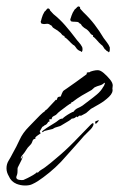

<svg xmlns="http://www.w3.org/2000/svg" viewBox="-38 -553 367 591"><path d="M61 14Q53 18 39 18Q26 18 13 13Q-4 6 -11 -11Q-14 -16 -16 -22Q-18 -28 -18 -35Q-18 -48 -11.5 -58.5Q-5 -69 0 -79Q13 -102 22.5 -123Q32 -144 51 -163Q54 -166 64.5 -177Q75 -188 85.5 -198.5Q96 -209 99 -209Q98 -210 101.5 -213Q105 -216 106 -216L134 -246L135 -245Q137 -245 138 -249.5Q139 -254 143 -255L149 -256L152 -264Q155 -272 158.5 -274.5Q162 -277 168 -281L195 -300L228 -324Q230 -326 229 -327.5Q228 -329 231 -330Q239 -331 239 -331Q239 -331 239 -332Q244 -334 250.5 -335.5Q257 -337 263 -337Q271 -337 281.5 -328Q292 -319 300.5 -308.5Q309 -298 309 -290L308 -280Q311 -268 297.5 -255Q284 -242 267.5 -232.5Q251 -223 242 -218L227 -205L212 -197H206L200 -192Q200 -194 197 -194Q191 -188 184 -188H183Q179 -184 174 -181Q169 -178 164 -175L149 -166Q145 -164 140.5 -163Q136 -162 131 -160L124 -156L99 -150L96 -148Q93 -145 92 -147Q91 -149 93.5 -150.5Q96 -152 97 -153Q105 -159 114 -164.5Q123 -170 131 -175Q136 -178 142 -183Q148 -188 155 -188Q156 -190 163 -195Q170 -200 178 -204.5Q186 -209 188 -209Q189 -209 189 -210Q194 -217 202 -220.5Q210 -224 216 -228L237 -244Q248 -252 260.5 -262.5Q273 -273 280 -286Q282 -288 283 -291Q284 -294 285 -297V-298H283Q277 -292 269 -290Q261 -288 253 -284L244 -276Q229 -268 214 -259Q199 -250 185 -239Q181 -239 181 -235Q179 -235 168 -227Q157 -219 147.5 -211.5Q138 -204 138 -203Q135 -199 128 -196Q121 -193 121 -186H114V-178H110V-177Q109 -175 106.5 -172Q104 -169 101 -168Q99 -166 99 -168Q98 -165 96 -164.5Q94 -164 92 -162L85 -150H84L87 -142Q86 -142 79 -137Q72 -132 72 -131H71V-126Q64 -125 62.5 -120Q61 -115 58 -110L47 -98L37 -83L29 -73Q28 -72 26.5 -68.5Q25 -65 27 -65H28L31 -73Q33 -69 26 -56Q19 -43 17 -38Q16 -36 16 -33Q16 -30 16 -28Q16 -21 15 -17L13 -11Q13 -10 12.5 -9.5Q12 -9 12 -8Q12 -1 20.5 0.5Q29 2 34 1Q37 0 47 -5Q57 -10 66 -15.5Q75 -21 75 -23L76 -22H79Q83 -27 90 -31Q97 -35 102 -39Q118 -51 134 -65Q162 -88 189.5 -116Q217 -144 241 -169Q246 -174 248 -174Q250 -174 250 -171Q250 -168 247 -163Q244 -157 232.5 -146.5Q221 -136 207 -119L166 -73Q150 -54 132 -37.5Q114 -21 95 -7Q87 -1 78.5 4.5Q70 10 61 14ZM257 -172Q255 -172 255 -176Q255 -180 257 -180Q258 -180 261 -181.5Q264 -183 265 -183Q266 -183 266 -182Q266 -181 262 -176.5Q258 -172 257 -172ZM297 -392Q296 -392 296 -393Q294 -395 292 -395.5Q290 -396 288 -399Q284 -401 281 -407Q278 -413 273 -416Q273 -416 272.5 -416Q272 -416 272 -417Q268 -420 260 -429.5Q252 -439 248 -440Q248 -440 248.5 -441Q249 -442 248 -443L249 -444Q243 -446 240 -450.5Q237 -455 233 -459Q229 -463 225 -465Q221 -467 217 -471Q214 -473 212.5 -476.5Q211 -480 207 -481Q204 -485 200.5 -485.5Q197 -486 193 -486Q185 -486 182 -487Q179 -488 178.5 -492Q178 -496 179 -495Q179 -495 182 -504.5Q185 -514 192 -524Q195 -526 199 -530.5Q203 -535 207 -532Q209 -531 208.5 -529.5Q208 -528 209 -526L219 -515Q238 -497 253 -477.5Q268 -458 281 -436Q286 -429 291.5 -422Q297 -415 300 -407V-401Q300 -395 298.5 -393.5Q297 -392 297 -392ZM213 -393Q212 -393 212 -394Q210 -396 207.5 -396.5Q205 -397 203 -399Q199 -401 195.5 -407Q192 -413 187 -415Q187 -415 186.5 -415Q186 -415 186 -416Q182 -419 173.5 -428Q165 -437 161 -438Q161 -438 161 -439Q161 -440 160 -441L161 -442Q155 -443 152 -447.5Q149 -452 144 -455Q140 -459 136 -461Q132 -463 128 -466Q124 -468 122.5 -471.5Q121 -475 117 -476Q111 -481 104 -479.5Q97 -478 91 -480Q88 -481 87.5 -485Q87 -489 88 -488Q88 -488 90.5 -497.5Q93 -507 99 -517Q102 -519 105.5 -524Q109 -529 113 -526Q115 -525 115 -524Q115 -523 116 -521L126 -510Q146 -494 162.5 -475Q179 -456 194 -436Q199 -429 205 -422.5Q211 -416 215 -408Q216 -405 216 -401Q216 -396 214.5 -394.5Q213 -393 213 -393Z"/></svg>

Font: Cherish
Style: Regular
Weight: 400
Designer: Robert E. Leuschke
Foundry: Robert E. Leuschke
Version: Version 1.005